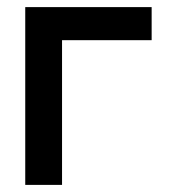

<svg xmlns="http://www.w3.org/2000/svg" viewBox="-20 -520 478 540"><path d="M406.5 -500V-407H154.5V0H51V-500Z"/></svg>

Font: Overused Grotesk Medium
Style: Regular
Weight: 525
Version: Version 0.004